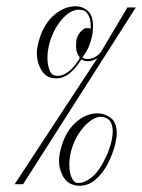

<svg xmlns="http://www.w3.org/2000/svg" viewBox="-20 -590 455 615"><path d="M27 0 292 -404Q278 -394 261 -394Q249 -394 241 -400Q238 -395 227 -380Q216 -365 199 -352Q182 -339 160 -339Q129 -339 113.5 -364Q98 -389 98 -420Q98 -433 101 -445Q114 -505 148.5 -537.5Q183 -570 223 -570Q244 -570 261 -555.5Q278 -541 278 -506Q278 -498 277 -488Q276 -478 273 -467Q266 -440 256.5 -425Q247 -410 244 -406L245 -405Q250 -401 261 -401Q270 -401 281.5 -406Q293 -411 303 -423L388 -566H415L54 0ZM165 -347Q180 -347 198 -359.5Q216 -372 234 -401L235 -405Q235 -406 234.5 -407Q234 -408 233 -410Q226 -419 224.5 -430Q223 -441 224 -452Q224 -466 230.5 -477.5Q237 -489 247 -496Q250 -499 253.5 -499.5Q257 -500 261 -500Q264 -500 267 -499.5Q270 -499 271 -499Q271 -503 270.5 -510Q270 -517 269 -525Q269 -531 261 -545Q253 -559 233 -559Q205 -559 178 -527.5Q151 -496 138 -450Q132 -426 132 -405Q132 -383 138 -367Q144 -351 153 -349Q156 -348 159 -347.5Q162 -347 165 -347ZM234 5Q230 5 226.5 4.5Q223 4 219 3Q195 -2 182 -25Q169 -48 169 -76Q169 -89 172 -102Q185 -162 219 -194.5Q253 -227 293 -227Q315 -227 334.5 -212.5Q354 -198 354 -163Q354 -150 349 -128Q342 -99 326.5 -68Q311 -37 287.5 -16Q264 5 234 5ZM233 -4Q249 -4 268.5 -18Q288 -32 304 -58Q310 -68 319 -86.5Q328 -105 334.5 -127.5Q341 -150 341 -170Q341 -187 334.5 -199Q328 -211 311 -215Q293 -219 272.5 -205Q252 -191 234.5 -165.5Q217 -140 208 -107Q202 -83 202 -63Q202 -39 208.5 -23.5Q215 -8 223 -5Q226 -4 233 -4Z"/></svg>

Font: Gwendolyn
Style: Regular
Weight: 400
Designer: Robert E. Leuschke
Foundry: Robert E. Leuschke
Version: Version 1.010; ttfautohint (v1.8.3)